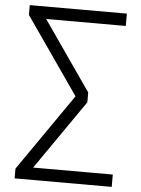

<svg xmlns="http://www.w3.org/2000/svg" viewBox="-59 -751 720 977"><g transform="rotate(5 301.0 -262.5)"><path d="M53 180V130L335 -277V-249L53 -655V-705H549V-642H122L125 -667L388 -288V-238L122 146L120 117H549V180Z"/></g></svg>

Font: Nunito Sans 7pt Light
Style: Regular
Weight: 300
Designer: Vernon Adams
Foundry: Vernon Adams
Version: Version 3.101;gftools[0.9.27]